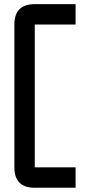

<svg xmlns="http://www.w3.org/2000/svg" viewBox="-20 -801 431 919"><path d="M146.5 -781.2H341.8V-683.6H146.5V0H341.8V97.7H146.5Q48.8 97.7 48.8 0V-683.6Q48.8 -781.2 146.5 -781.2Z"/></svg>

Font: BabelStone Runic Staveless Rule
Style: Regular
Weight: 400
Designer: Andrew West
Foundry: BabelStone
Version: Version 3.002 March 14, 2022